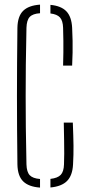

<svg xmlns="http://www.w3.org/2000/svg" viewBox="-20 -824 385 849"><path d="M157 5.5Q107 2 82.5 -22Q58 -46 57 -97Q56 -180.5 55.5 -254.5Q55 -328.5 55 -399.2Q55 -470 55.5 -544Q56 -618 57 -701Q58 -752 82.2 -776Q106.5 -800 157 -803.5V-765.5Q125 -763.5 111.5 -749.2Q98 -735 97 -701Q95 -609 94.2 -537Q93.5 -465 93.5 -399.2Q93.5 -333.5 94.2 -261.5Q95 -189.5 97 -97Q98 -63.5 111.5 -49.2Q125 -35 157 -32.5ZM203 5V-33Q235 -36.5 248.5 -50.8Q262 -65 263 -97Q264 -120 264 -145Q264 -170 263.5 -202.8Q263 -235.5 262 -282H302Q304.5 -220.5 305 -180.2Q305.5 -140 303 -97Q300.5 -48 276.5 -23.8Q252.5 0.5 203 5ZM259 -534Q260 -565.5 260.2 -591.5Q260.5 -617.5 260.2 -643.5Q260 -669.5 259 -701Q258 -732.5 245.2 -746.8Q232.5 -761 203 -764.5V-802.5Q250.5 -798 273.5 -774Q296.5 -750 299 -701Q300.5 -669.5 301 -643.5Q301.5 -617.5 301 -591.5Q300.5 -565.5 299 -534Z"/></svg>

Font: Big Shoulders Stencil Text SC Thin
Style: Regular
Weight: 100
Designer: Patric King
Foundry: XO Type Co
Version: Version 2.001